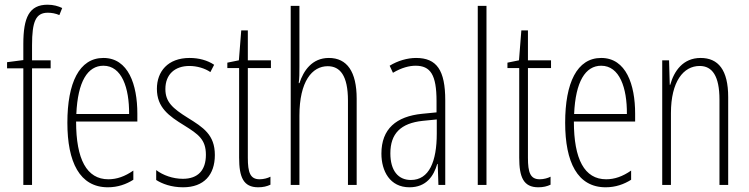

<svg xmlns="http://www.w3.org/2000/svg" viewBox="-20 -785 3179 815"><path d="M195 -495V-529H116V-593C116 -694 132 -731 183 -731C199 -731 216 -728 232 -721L244 -751C227 -759 207 -765 182 -765C104 -765 79 -711 79 -598V-530L10 -521V-495H79V0H116V-495Z M419 -539C316 -539 266 -433 266 -264C266 -97 318 10 438 10C480 10 516 -3 546 -22V-61C510 -36 476 -24 440 -24C348 -24 303 -109 303 -269H563V-303C563 -425 525 -539 419 -539ZM419 -506C497 -506 529 -412 528 -301H304C310 -439 352 -506 419 -506Z M892 -127C892 -213 843 -244 777 -285C713 -325 682 -352 682 -407C682 -470 723 -505 784 -505C816 -505 850 -495 873 -479L889 -510C861 -529 824 -539 785 -539C692 -539 646 -481 646 -408C646 -329 696 -293 763 -252C822 -215 854 -193 854 -128C854 -63 821 -26 756 -26C714 -26 672 -41 643 -63V-21C668 -5 707 10 757 10C846 10 892 -43 892 -127Z M1082 -24C1042 -24 1032 -53 1032 -115V-496H1130V-529H1032V-656H1004L994 -529L945 -519V-496H995V-116C995 -33 1013 10 1076 10C1097 10 1113 6 1128 -1V-35C1117 -29 1099 -24 1082 -24Z M1251 -503V-760H1214V0H1251V-294C1251 -440 1305 -504 1371 -504C1423 -504 1457 -465 1457 -358V0H1494V-366C1494 -481 1453 -539 1376 -539C1304 -539 1268 -484 1251 -432H1248C1251 -455 1251 -472 1251 -503Z M1746 -539C1709 -539 1668 -527 1634 -506L1648 -476C1685 -498 1718 -506 1744 -506C1807 -506 1833 -468 1833 -356V-308L1772 -302C1662 -291 1599 -238 1599 -133C1599 -59 1635 10 1718 10C1790 10 1821 -38 1836 -89H1838L1841 0H1870V-359C1870 -487 1834 -539 1746 -539ZM1774 -272 1834 -278V-218C1834 -100 1802 -21 1724 -21C1670 -21 1637 -61 1637 -134C1637 -218 1681 -262 1774 -272Z M2045 0V-760H2008V0Z M2271 -24C2231 -24 2221 -53 2221 -115V-496H2319V-529H2221V-656H2193L2183 -529L2134 -519V-496H2184V-116C2184 -33 2202 10 2265 10C2286 10 2302 6 2317 -1V-35C2306 -29 2288 -24 2271 -24Z M2532 -539C2429 -539 2379 -433 2379 -264C2379 -97 2431 10 2551 10C2593 10 2629 -3 2659 -22V-61C2623 -36 2589 -24 2553 -24C2461 -24 2416 -109 2416 -269H2676V-303C2676 -425 2638 -539 2532 -539ZM2532 -506C2610 -506 2642 -412 2641 -301H2417C2423 -439 2465 -506 2532 -506Z M2954 -539C2879 -539 2841 -483 2825 -425H2823L2820 -529H2791V0H2828V-305C2828 -439 2881 -505 2950 -505C3003 -505 3034 -463 3034 -362V0H3071V-373C3071 -488 3029 -539 2954 -539Z"/></svg>

Font: Noto Sans Armenian ExtraCondensed ExtraLight
Style: Regular
Weight: 200
Width: 2
Designer: Monotype Design Team
Foundry: Monotype Imaging Inc.
Version: Version 2.008